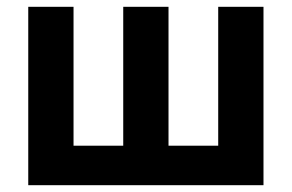

<svg xmlns="http://www.w3.org/2000/svg" viewBox="-20 -544 857 564"><path d="M63 0V-524H196V-116H342V-524H475V-116H621V-524H754V0Z"/></svg>

Font: Oxford Sans
Style: Bold
Weight: 700
Designer: Matt McInerney, Pablo Impallari, Rodrigo Fuenzalida
Foundry: Matt McInerney, Pablo Impallari, Rodrigo Fuenzalida
Version: Version 3.000g; ttfautohint (v1.5) -l 8 -r 28 -G 28 -x 14 -D